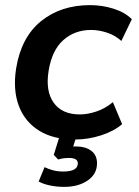

<svg xmlns="http://www.w3.org/2000/svg" viewBox="-20 -535 544 750"><path d="M272 10Q189 10 133 -24.5Q77 -59 53.5 -121.5Q30 -184 43 -268Q63 -390 140.5 -452.5Q218 -515 332 -515Q379 -515 423.5 -501Q468 -487 495 -460L454 -375Q430 -397 398 -407.5Q366 -418 336 -418Q272 -418 227.5 -378.5Q183 -339 170 -259Q157 -180 189.5 -134Q222 -88 292 -88Q322 -88 356.5 -99.5Q391 -111 421 -136L457 -50Q426 -23 375.5 -6.5Q325 10 272 10ZM231 195Q202 195 175.5 189.5Q149 184 131 174L154 118Q171 126 188.5 130.5Q206 135 227 135Q284 135 284 103Q284 82 249 82Q240 82 230.5 83Q221 84 207 88L190 70L218 -20H284L266 37Q271 37 275 37Q314 37 336.5 54Q359 71 359 103Q359 145 322.5 170Q286 195 231 195Z"/></svg>

Font: Mulish
Style: Bold Italic
Weight: 700
Italic angle: -9°
Designer: Vernon Adams
Foundry: Vernon Adams
Version: Version 3.603; ttfautohint (v1.8.3)